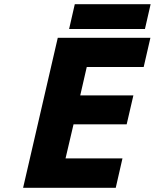

<svg xmlns="http://www.w3.org/2000/svg" viewBox="-20 -894 737 914"><path d="M563 -140 531 0H90L255 -714H696L664 -575H393L362 -440H615L583 -302H330L292 -140ZM309 -756 336 -874H697L670 -756Z"/></svg>

Font: Passageway
Style: BdIt
Weight: 700
Foundry: Ascender Corporation
Version: Version 1.11